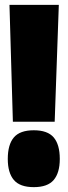

<svg xmlns="http://www.w3.org/2000/svg" viewBox="-20 -760 278 790"><path d="M33 -259 19 -740H222L205 -259ZM12 -106Q12 -165 37 -194.5Q62 -224 119 -224Q176 -224 201 -194.5Q226 -165 226 -106Q226 -49 201 -19.5Q176 10 119 10Q62 10 37 -19.5Q12 -49 12 -106Z"/></svg>

Font: Georama SemiCondensed Black
Style: Regular
Weight: 900
Width: 4
Designer: Jean-Baptiste Levee
Foundry: Production Type
Version: Version 1.001